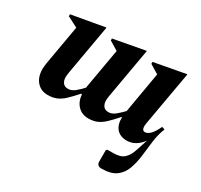

<svg xmlns="http://www.w3.org/2000/svg" viewBox="-142 -649 1089 1042"><g transform="rotate(30 402.0 -128.0)"><path d="M152 10Q109 10 83 -19.5Q57 -49 57 -100Q57 -109 58.5 -118.5Q60 -128 61 -138L104 -384L38 -418V-430L242 -466H246L192 -158Q188 -135 188 -123Q188 -103 198 -88.5Q208 -74 231 -74Q252 -74 273 -91Q294 -108 313 -129Q313 -133 314 -138L357 -384L301 -418V-430L496 -466H499L445 -158Q441 -135 441 -123Q441 -103 451 -88.5Q461 -74 484 -74Q506 -74 527 -91.5Q548 -109 567 -129L611 -384L555 -418V-430L749 -466H753L693 -126Q685 -79 710 -79Q725 -79 742 -95.5Q759 -112 777 -151L795 -145Q778 -104 772 -55.5Q766 -7 760.5 39.5Q755 86 740.5 125Q726 164 694.5 187Q663 210 603 210Q575 210 575 181V111L582 105H618Q663 105 684.5 85.5Q706 66 717.5 32Q729 -2 743 -45Q702 10 647 10Q606 10 583.5 -15Q561 -40 562 -87H559Q528 -52 505 -30.5Q482 -9 459 0.5Q436 10 406 10Q366 10 340.5 -16Q315 -42 311 -87H306Q275 -52 252 -30.5Q229 -9 205.5 0.5Q182 10 152 10Z"/></g></svg>

Font: Spectral
Style: Bold Italic
Weight: 700
Italic angle: -10°
Designer: Jean-Baptiste Levee
Foundry: Production Type
Version: Version 2.001